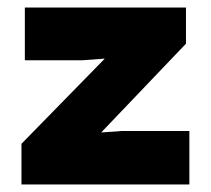

<svg xmlns="http://www.w3.org/2000/svg" viewBox="-20 -490 560 510"><path d="M37 -108 352 -430 335 -340 200 -330H46V-470H474V-374L157 -42L162 -132L303 -142H483V0H37Z"/></svg>

Font: Kreadon
Style: Regular
Weight: 400
Designer: kohakuno
Foundry: StudioGnu
Version: Version 1.000;Glyphs 3.1.2 (3151)